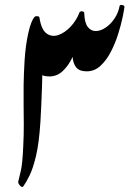

<svg xmlns="http://www.w3.org/2000/svg" viewBox="-20 -748 556 770"><path d="M177.7 -441.4Q147 -441.4 131.1 -459.2Q115.2 -477.1 110.6 -505.1Q106 -533.2 108.2 -564Q110.4 -594.7 116 -621.3Q121.6 -647.9 126 -662.6Q127.4 -667 132.6 -673.8Q137.7 -680.7 138.2 -677.2Q145.5 -629.4 166.5 -614Q187.5 -598.6 213.6 -607.4Q239.7 -616.2 263.2 -641.1Q286.6 -666 298.8 -698.2Q301.3 -703.6 310.1 -702.4Q318.8 -701.2 317.9 -693.8Q316.4 -681.2 311.3 -651.9Q306.2 -622.6 296.1 -586.7Q286.1 -550.8 270.3 -517.6Q254.4 -484.4 231.4 -462.9Q208.5 -441.4 177.7 -441.4ZM327.6 -461.9Q296.9 -461.9 284.2 -479.5Q271.5 -497.1 271.2 -524.2Q271 -551.3 277.8 -581.5Q284.7 -611.8 293.2 -638.2Q301.8 -664.6 306.6 -679.2Q307.6 -684.1 312.7 -690.7Q317.9 -697.3 317.9 -693.8Q319.3 -655.8 332.5 -639.4Q345.7 -623 365 -623.5Q384.3 -624 404.3 -637.7Q424.3 -651.4 439.5 -674.1Q454.6 -696.8 459.5 -723.6Q460.4 -729.5 470 -728Q479.5 -726.6 479 -719.2Q477.5 -706.1 471.2 -676.3Q464.8 -646.5 453.4 -610.1Q441.9 -573.7 424.3 -539.8Q406.7 -505.9 382.8 -483.9Q358.9 -461.9 327.6 -461.9ZM148.4 -552.7Q150.9 -470.2 148.4 -398.2Q146 -326.2 142.1 -259.3Q136.7 -175.3 124.8 -124.3Q112.8 -73.2 98.9 -44.9Q85 -16.6 73.7 -1Q68.8 5.9 60.3 -3.7Q51.8 -13.2 53.2 -20Q56.6 -33.7 63.5 -62.7Q70.3 -91.8 73.2 -161.1Q75.7 -210.4 75.4 -249.5Q75.2 -288.6 74.7 -325.7Q74.2 -362.8 74.7 -405.5Q75.2 -448.2 78.6 -505.4Q82.5 -566.4 93.3 -614.5Q104 -662.6 117.7 -679.2Q121.1 -683.6 129.4 -683.1Q137.7 -682.6 138.2 -677.2Q140.1 -666.5 143.6 -637.5Q147 -608.4 148.4 -552.7Z"/></svg>

Font: Awami Nastaliq
Style: Regular
Weight: 400
Designer: Peter Martin, SIL International
Foundry: SIL International
Version: Version 3.100